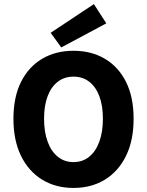

<svg xmlns="http://www.w3.org/2000/svg" viewBox="-20 -914 724 946"><path d="M342 12Q254.2 12 187.6 -28.9Q120.9 -69.9 83.5 -146.1Q46.2 -222.3 46.2 -328.9Q46.2 -435.4 83.5 -510.2Q120.9 -584.9 187.6 -624.3Q254.2 -663.8 342 -663.8Q430.3 -663.8 497 -624.3Q563.6 -584.9 601 -510.2Q638.3 -435.4 638.3 -328.9Q638.3 -222.3 601 -146.1Q563.6 -69.9 497 -28.9Q430.3 12 342 12ZM342 -115.3Q386.8 -115.3 419.2 -141.5Q451.7 -167.6 469.3 -215.7Q487 -263.7 487 -328.9Q487 -394 469.3 -440.4Q451.7 -486.7 419.2 -511.6Q386.8 -536.4 342 -536.4Q297.8 -536.4 265.1 -511.6Q232.4 -486.7 214.8 -440.4Q197.1 -394 197.1 -328.9Q197.1 -263.7 214.8 -215.7Q232.4 -167.6 265.1 -141.5Q297.8 -115.3 342 -115.3ZM281.9 -680.3 229.6 -752.4 442.6 -893.8 503.8 -798.9Z"/></svg>

Font: Source Sans Variable
Style: Regular
Weight: 200
Designer: Paul D. Hunt
Foundry: Adobe Systems Incorporated
Version: Version 3.006;hotconv 1.0.111;makeotfexe 2.5.65597